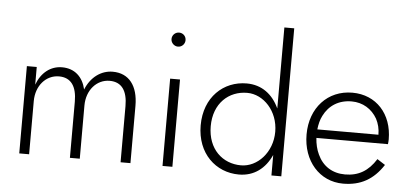

<svg xmlns="http://www.w3.org/2000/svg" viewBox="-52 -889 2148 1008"><g transform="rotate(5 1022.0 -385.0)"><path d="M665 -302C665 -407 617 -470 531 -470C470 -470 416 -431 389 -364C374 -429 331 -470 264 -470C204 -470 155 -432 131 -367V-460H79V0H131V-280C131 -362 184 -421 252 -421C316 -421 346 -376 346 -296V0H398V-280C398 -362 451 -421 519 -421C583 -421 613 -376 613 -296V0H665Z M823 -668C823 -648 840 -631 860 -631C881 -631 897 -648 897 -668C897 -689 881 -705 860 -705C840 -705 823 -689 823 -668ZM834 -460V0H886V-460Z M1408 -780V-352C1408 -352 1408 -352 1408 -353C1375 -425 1317 -470 1237 -470C1115 -470 1015 -379 1015 -230C1015 -82 1115 10 1237 10C1317 10 1375 -35 1408 -108C1408 -108 1408 -108 1408 -109V0H1460V-780ZM1068 -230C1068 -351 1147 -421 1244 -421C1330 -421 1408 -339 1408 -230C1408 -121 1330 -39 1244 -39C1147 -39 1068 -109 1068 -230Z M1786 10C1878 10 1945 -27 1997 -107L1955 -134C1914 -69 1863 -39 1792 -39C1725 -39 1674 -72 1647 -131C1635 -156 1628 -185 1626 -217H2003C2004 -224 2005 -234 2005 -242C2005 -376 1920 -470 1794 -470C1664 -470 1573 -371 1573 -231C1573 -91 1662 10 1786 10ZM1627 -262C1630 -289 1636 -314 1647 -335C1675 -391 1726 -424 1794 -424C1853 -424 1901 -394 1929 -345C1942 -320 1949 -293 1949 -262Z"/></g></svg>

Font: Jost Light
Style: Regular
Weight: 300
Version: Version 3.710